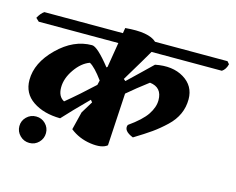

<svg xmlns="http://www.w3.org/2000/svg" viewBox="-138 -809 1275 1039"><g transform="rotate(15 500.0 -289.0)"><path d="M294 -519Q324 -519 400 -423L405 -427L428 -567H-18L-36 -584Q-21 -612 -2 -625H438L443 -655Q574 -667 618 -625H1024L1036 -611Q1029 -581 1008 -567H614Q589 -523 507 -387L518 -378Q543 -401 589 -446Q635 -491 650 -505Q745 -524 809.5 -485Q874 -446 874 -371Q874 -282 804 -216Q767 -181 731 -155.5Q695 -130 636 -94Q578 -117 592 -152Q663 -202 690.5 -243.5Q718 -285 718 -324Q718 -396 649 -404Q584 -355 534 -312L517 -18Q488 6 422.5 -3.5Q357 -13 308 -52L333 -153L374 -220L364 -232Q280 -148 229 -92Q136 -93 75.5 -134Q15 -175 15 -250Q15 -346 103 -432.5Q191 -519 294 -519ZM226 -186Q299 -246 377 -319L383 -345Q337 -408 307 -424Q262 -408 226.5 -357Q191 -306 191 -255Q191 -204 226 -186ZM27 5.5Q27 -25 49 -46.5Q71 -68 102 -68Q133 -68 154.5 -46.5Q176 -25 176 5.5Q176 36 154.5 58Q133 80 102 80Q71 80 49 58Q27 36 27 5.5Z"/></g></svg>

Font: Tillana
Style: Bold
Weight: 700
Designer: Lipi Raval (Devanagari, Latin), Jonny Pinhorn (Latin)
Foundry: Indian Type Foundry
Version: Version 2.002;PS 1.0;hotconv 1.0.79;makeotf.lib2.5.61930; tt